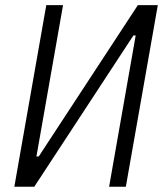

<svg xmlns="http://www.w3.org/2000/svg" viewBox="-20 -713 626 733"><path d="M34.7 0H110.8L489.3 -577.6H498L396.5 0H460.4L582.5 -693.4H506.3L127.9 -115.7H119.1L220.7 -693.4H156.7Z"/></svg>

Font: Cascadia Mono PL Light
Style: Italic
Weight: 300
Italic angle: -10°
Monospace: yes
Designer: Aaron Bell
Foundry: Saja Typeworks
Version: Version 2404.023